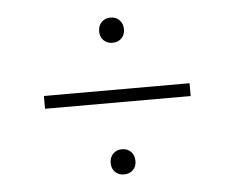

<svg xmlns="http://www.w3.org/2000/svg" viewBox="-38 -619 584 478"><g transform="rotate(-5 254.0 -380.0)"><path d="M254 -513Q240.5 -513 231.8 -521.5Q223 -530 223 -544Q223 -558.5 231.8 -567.2Q240.5 -576 254 -576Q267.5 -576 276.2 -567.2Q285 -558.5 285 -544Q285 -530 276.2 -521.5Q267.5 -513 254 -513ZM72 -364V-396H436V-364ZM254 -184Q240.5 -184 231.8 -192.5Q223 -201 223 -215Q223 -229.5 231.8 -238.2Q240.5 -247 254 -247Q267.5 -247 276.2 -238.2Q285 -229.5 285 -215Q285 -201 276.2 -192.5Q267.5 -184 254 -184Z"/></g></svg>

Font: Encode Sans Condensed Condensed Thin
Style: Regular
Weight: 100
Width: 3
Designer: Multiple Designers
Foundry: Impallari Type
Version: Version 3.000; ttfautohint (v1.8.3) -l 8 -r 50 -G 200 -x 14 